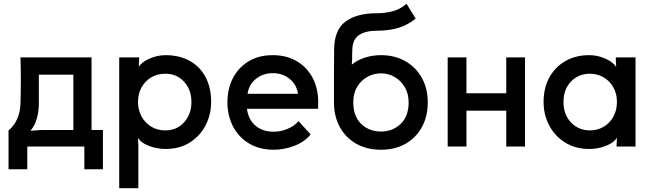

<svg xmlns="http://www.w3.org/2000/svg" viewBox="-20 -773 3429 1013"><path d="M25 120V-85Q53 -107 70 -144Q87 -181 88 -227Q90 -294 90 -348.5Q90 -403 88 -470H463V-87H523V120H425V0H124V120ZM185 -379Q185 -337 185 -302.5Q185 -268 185 -223Q184 -183 174.5 -148Q165 -113 141 -83L196 -87H367V-379Z M853 -482Q927 -482 981.5 -451.5Q1036 -421 1065 -365.5Q1094 -310 1094 -235Q1094 -169 1065 -112.5Q1036 -56 982 -21.5Q928 13 853 13Q826 13 796 6Q766 -1 742 -14.5Q718 -28 708 -46L710 -3V220H609V-470H714V-460L712 -420Q729 -447 770.5 -464.5Q812 -482 853 -482ZM852 -85Q913 -85 951.5 -128Q990 -171 990 -235Q990 -299 951.5 -341.5Q913 -384 852 -384Q809 -384 776.5 -364Q744 -344 726 -310.5Q708 -277 708 -235Q708 -194 726 -160Q744 -126 776.5 -105.5Q809 -85 852 -85Z M1555 -134 1619 -64Q1588 -25 1534 -4Q1480 17 1424 17Q1350 17 1295 -15.5Q1240 -48 1210 -105Q1180 -162 1180 -233Q1180 -306 1209.5 -362Q1239 -418 1292.5 -450Q1346 -482 1419 -482Q1492 -482 1546 -450Q1600 -418 1629.5 -362Q1659 -306 1659 -233Q1659 -224 1658.5 -216Q1658 -208 1658 -199H1283Q1290 -142 1328 -110Q1366 -78 1424 -78Q1461 -78 1497 -93Q1533 -108 1555 -134ZM1286 -278H1552Q1545 -327 1508 -357Q1471 -387 1419 -387Q1368 -387 1330.5 -357Q1293 -327 1286 -278Z M1742 -233V-235Q1742 -306 1742 -376.5Q1742 -447 1743 -517Q1745 -617 1804 -660Q1863 -703 1966 -703Q2010 -703 2050 -713Q2090 -723 2125 -753L2173 -675Q2132 -641 2082 -626Q2032 -611 1970 -611Q1909 -611 1875 -588.5Q1841 -566 1839 -514Q1838 -500 1838 -488Q1838 -476 1838 -462L1836 -432Q1866 -457 1906.5 -469.5Q1947 -482 1990 -482Q2063 -482 2119 -450Q2175 -418 2206 -361.5Q2237 -305 2237 -233Q2237 -160 2206.5 -103.5Q2176 -47 2120.5 -15Q2065 17 1990 17Q1915 17 1859 -15Q1803 -47 1772.5 -103.5Q1742 -160 1742 -233ZM1990 -386Q1951 -386 1917.5 -367Q1884 -348 1864 -314.5Q1844 -281 1844 -235V-233Q1844 -159 1886 -119Q1928 -79 1990 -79Q2051 -79 2093.5 -119Q2136 -159 2136 -233Q2136 -279 2115.5 -313.5Q2095 -348 2062 -367Q2029 -386 1990 -386Z M2750 -470V0H2651V-189H2441V0H2342V-470H2441V-281H2651V-470Z M3089 -482Q3133 -482 3174.5 -463.5Q3216 -445 3231 -419L3229 -459V-470H3333V0H3233V-7L3235 -47Q3225 -29 3201.5 -15.5Q3178 -2 3148.5 5.5Q3119 13 3089 13Q3017 13 2962.5 -20.5Q2908 -54 2878 -110.5Q2848 -167 2848 -235Q2848 -310 2879 -365.5Q2910 -421 2964 -451.5Q3018 -482 3089 -482ZM3092 -85Q3133 -85 3165.5 -104.5Q3198 -124 3216.5 -158Q3235 -192 3235 -235Q3235 -278 3216.5 -311.5Q3198 -345 3165.5 -364.5Q3133 -384 3092 -384Q3033 -384 2993 -343Q2953 -302 2953 -235Q2953 -168 2993 -126.5Q3033 -85 3092 -85Z"/></svg>

Font: Kreadon Light
Style: Bold
Weight: 600
Designer: Reiya WATANABE
Foundry: StudioGnu
Version: Version 1.003; ttfautohint (v1.8.4.7-5d5b);gftools[0.9.32]